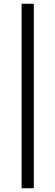

<svg xmlns="http://www.w3.org/2000/svg" viewBox="-20 -792 295 1022"><path d="M95 -772H160V210H95Z"/></svg>

Font: Poly
Style: Regular
Weight: 400
Designer: Jos Nicols Silva Schwarzenberg
Foundry: Jose Nicolas Silva Schwarzenberg
Version: Version 1.001